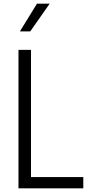

<svg xmlns="http://www.w3.org/2000/svg" viewBox="-20 -1020 494 1040"><path d="M180.2 -1000H249L144 -850.1H87.9ZM80.1 -750H147.9V-61H431.2V0H80.1Z"/></svg>

Font: Oakes Grotesk
Style: Light
Weight: 300
Designer: Samuel Oakes
Foundry: Samuel Oakes
Version: Version 1.0 | wf-rip DC20170320